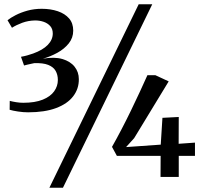

<svg xmlns="http://www.w3.org/2000/svg" viewBox="-20 -835 952 906"><path d="M112.5 -305Q89.5 -305 65 -308.8Q40.5 -312.5 25.5 -317L26 -359Q39 -355.5 56.2 -352.8Q73.5 -350 89.5 -350Q145.5 -350 181.8 -364.8Q218 -379.5 235.5 -404Q253 -428.5 253 -457.5Q253 -482 242.5 -500.5Q232 -519 207.5 -528.8Q183 -538.5 141.5 -537Q137 -536 127.5 -534Q118 -532 108.5 -529.8Q99 -527.5 93.5 -526L79 -567Q93.5 -569.5 108 -573.5Q122.5 -577.5 136.5 -582.5Q182 -599 205.5 -623.2Q229 -647.5 229 -677Q229 -698.5 217 -712Q205 -725.5 186.2 -732Q167.5 -738.5 146 -738.5Q113.5 -738 85 -727.5Q56.5 -717 36.5 -704L15.5 -739.5Q29.5 -751 53.8 -763.5Q78 -776 109.5 -784.8Q141 -793.5 177 -793.5Q219 -793.5 252.8 -782Q286.5 -770.5 306 -748Q325.5 -725.5 325.5 -690.5Q325.5 -656.5 304.5 -630.2Q283.5 -604 250.8 -586Q218 -568 182.5 -558Q236.5 -567.5 274.2 -556.5Q312 -545.5 332 -520.2Q352 -495 352 -461.5Q352.5 -416 325.2 -380.5Q298 -345 244.5 -325Q191 -305 112.5 -305ZM634.5 -815H698.5L277 51H213ZM737.5 0 738 -99.5H531.5L508.5 -142Q529.5 -179 552.5 -223Q575.5 -267 597.8 -313Q620 -359 640 -402Q660 -445 675.5 -480H713.5L776 -451L613 -183L575 -141L738.5 -152.5L746.5 -279L823.5 -283L823 -156.5L900 -162V-99.5H823.5V0Z"/></svg>

Font: Merriweather 60pt
Style: Regular
Weight: 400
Version: Version 2.100